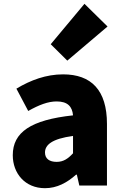

<svg xmlns="http://www.w3.org/2000/svg" viewBox="-20 -973 646 1007"><path d="M216 14C279 14 332 -15 379 -57H383L396 0H541V-323C541 -501 458 -583 311 -583C222 -583 141 -553 66 -508L128 -391C185 -423 232 -441 277 -441C335 -441 359 -414 363 -368C141 -344 47 -279 47 -159C47 -64 111 14 216 14ZM277 -124C240 -124 216 -140 216 -173C216 -213 252 -245 363 -260V-169C337 -141 313 -124 277 -124ZM333 -655 544 -834 423 -953 246 -741Z"/></svg>

Font: Noto Sans CJK Black
Style: Bold
Weight: 900
Designer: Ryoko NISHIZUKA (kana & ideographs); Paul D. Hunt (Latin, Greek & Cyrillic); Wenlong ZHANG (bopomofo); Sandoll Communica
Foundry: Adobe Systems Incorporated
Version: Version 1.000;PS 1;hotconv 1.0.78;makeotf.lib2.5.61930